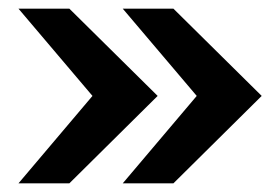

<svg xmlns="http://www.w3.org/2000/svg" viewBox="-20 -547 650 446"><path d="M382.8 -526.9 587.9 -324.2 382.8 -121.1H265.1L437 -324.2L265.1 -526.9ZM141.1 -526.9 346.2 -324.2 141.1 -121.1H22.9L194.8 -324.2L22.9 -526.9Z"/></svg>

Font: Archivo Expanded
Style: Bold
Weight: 700
Width: 7
Designer: Hector Gatti
Foundry: Omnibus-Type
Version: Version 2.001